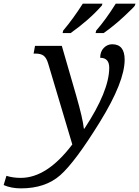

<svg xmlns="http://www.w3.org/2000/svg" viewBox="-182 -786 758 1046"><path d="M80.1 -440.9Q71.3 -470.2 56.2 -482.2Q41 -494.1 11.2 -494.1H1L8.8 -536.1H154.8L232.9 -266.1Q269 -140.6 274.9 -85H277.8Q413.1 -290.5 413.1 -417Q413.1 -471.2 363.8 -471.2Q363.8 -504.9 383.3 -524.9Q402.8 -544.9 429.2 -544.9Q497.1 -544.9 497.1 -460.9Q497.1 -340.3 362.3 -121.8Q227.5 96.7 146.2 168.5Q64.9 240.2 -67.9 240.2Q-120.6 240.2 -162.1 222.2L-147 171.9Q-111.8 183.1 -68.8 183.1Q74.2 183.1 211.9 1ZM159.2 -606 162.1 -619.1Q216.8 -684.1 269 -766.1H376L373 -755.9Q304.7 -678.2 203.1 -606ZM338.9 -606 341.8 -619.1Q393.6 -678.2 448.7 -766.1H556.2L552.7 -755.9Q550.8 -749.5 494.4 -697Q438 -644.5 382.8 -606Z"/></svg>

Font: Droid Serif
Style: Italic
Weight: 400
Italic angle: -12°
Designer: Monotype Design team
Foundry: Monotype Imaging Inc.
Version: Version 1.03